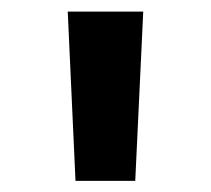

<svg xmlns="http://www.w3.org/2000/svg" viewBox="-20 -748 373 339"><path d="M113.3 -428.7 99.6 -727.5H232.9L218.8 -428.7Z"/></svg>

Font: Inter Cardless
Style: Bold
Weight: 700
Designer: Rasmus Andersson
Foundry: rsms
Version: Version 4.001;git-9221beed3